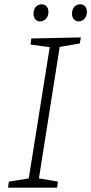

<svg xmlns="http://www.w3.org/2000/svg" viewBox="-20 -868 422 888"><path d="M349 -667 256 -651 160 -43 248 -28 244 0H17L21 -28L113 -43L210 -650L121 -662L125 -690L354 -695ZM165 -769Q151 -769 143 -779Q135 -789 135 -805Q135 -824 145.5 -836Q156 -848 173 -848Q187 -848 195.5 -838.5Q204 -829 204 -813Q204 -794 193 -781.5Q182 -769 165 -769ZM344 -769Q330 -769 321.5 -779Q313 -789 313 -805Q313 -824 323.5 -836Q334 -848 351 -848Q365 -848 373.5 -838.5Q382 -829 382 -813Q382 -794 371 -781.5Q360 -769 344 -769Z"/></svg>

Font: Bitter Light
Style: Italic
Weight: 300
Italic angle: -9°
Designer: Sol Matas, and Bitter project Authors
Foundry: Sol Matas
Version: Version 2.001